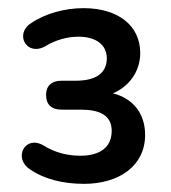

<svg xmlns="http://www.w3.org/2000/svg" viewBox="-20 -729 420 471"><path d="M186 -278C272 -278 336 -322 336 -398C336 -452 305 -488 257 -500C295 -516 324 -552 324 -599C324 -666 270 -709 185 -709C139 -709 91 -696 56 -672C15 -646 45 -589 92 -616C116 -631 146 -639 172 -639C217 -639 242 -618 242 -586C242 -548 213 -531 166 -531H131C106 -531 93 -518 93 -496C93 -473 106 -460 131 -460H178C225 -460 254 -446 254 -408C254 -366 223 -347 177 -347C145 -347 114 -355 87 -372C41 -399 12 -341 53 -314C87 -290 134 -278 186 -278Z"/></svg>

Font: Nunito SemiBold
Style: Regular
Weight: 600
Designer: Vernon Adams
Foundry: Vernon Adams
Version: Version 3.602